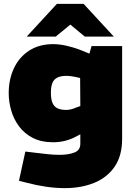

<svg xmlns="http://www.w3.org/2000/svg" viewBox="-20 -763 696 992"><path d="M315 209Q269 209 220 202Q171 195 121 182L78 171L111 20L152 25Q187 29 221.5 33Q256 37 287 37Q334 37 364.5 25Q395 13 395 -20V-69L376 -59Q347 -43 316.5 -35.5Q286 -28 255 -28Q193 -28 149.5 -50.5Q106 -73 78.5 -110Q51 -147 38 -192Q25 -237 25 -281Q25 -354 52.5 -411.5Q80 -469 131.5 -502Q183 -535 255 -535Q287 -535 324 -526.5Q361 -518 390 -507L442 -486L453 -525H611V-46Q611 42 572 98.5Q533 155 466 182Q399 209 315 209ZM243 -283Q243 -249 252 -229.5Q261 -210 279 -202.5Q297 -195 323 -195Q334 -195 348 -198.5Q362 -202 375 -208L395 -215L394 -360L372 -365Q362 -367 349.5 -369Q337 -371 323 -371Q294 -371 276 -362Q258 -353 250.5 -334Q243 -315 243 -283ZM418 -574 313 -661 274 -743H412L568 -574ZM118 -574 274 -743H412L374 -661L268 -574Z"/></svg>

Font: REM Black
Style: Regular
Weight: 900
Designer: Octavio Pardo
Foundry: Ashler Design
Version: Version 1.005;gftools[0.9.28]